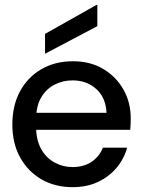

<svg xmlns="http://www.w3.org/2000/svg" viewBox="-20 -761 585 793"><path d="M280 12Q207 12 151 -20.5Q95 -53 63 -111Q31 -169 31 -247Q31 -325 62.5 -383.5Q94 -442 150.5 -475Q207 -508 281 -508Q354 -508 407.5 -475.5Q461 -443 490.5 -390Q520 -337 520 -272Q520 -262 519.5 -250Q519 -238 518 -225H104V-295H420Q417 -358 377.5 -393.5Q338 -429 280 -429Q239 -429 204.5 -411Q170 -393 149.5 -357.5Q129 -322 129 -267V-239Q129 -184 149.5 -146.5Q170 -109 205 -90Q240 -71 279 -71Q326 -71 358 -92.5Q390 -114 405 -151H505Q492 -104 461 -67.5Q430 -31 384.5 -9.5Q339 12 280 12ZM166 -539V-621L379 -741H382V-653Z"/></svg>

Font: DM Sans 9pt 36pt Medium
Style: Regular
Weight: 500
Version: Version 4.004;gftools[0.9.30]